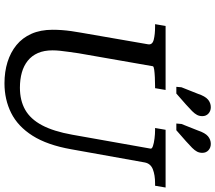

<svg xmlns="http://www.w3.org/2000/svg" viewBox="-72 -880 962 858"><g transform="rotate(90 409.0 -451.0)"><path d="M218 -321Q215 -300 212 -279Q209 -258 207 -239.5Q205 -221 205 -205Q205 -167 217 -139.5Q229 -112 251.5 -94Q274 -76 304.5 -67.5Q335 -59 372 -59Q429 -59 470.5 -82.5Q512 -106 539.5 -157.5Q567 -209 582 -293L644 -642Q646 -649 632.5 -653.5Q619 -658 599 -660.5Q579 -663 561 -663H552L560 -710H818L810 -663H799Q762 -663 736.5 -653Q711 -643 706 -617L647 -288Q628 -181 586.5 -115.5Q545 -50 485 -20Q425 10 352 10Q301 10 257.5 -3.5Q214 -17 181.5 -43.5Q149 -70 131 -110.5Q113 -151 113 -205Q113 -226 114.5 -246.5Q116 -267 119 -288.5Q122 -310 126 -332L178 -632Q181 -651 157.5 -657Q134 -663 99 -663H88L96 -710H382L374 -663H365Q346 -663 325.5 -662Q305 -661 291 -659Q277 -657 276 -653ZM399 -854Q410 -887 425 -899.5Q440 -912 459 -912Q476 -912 487.5 -901.5Q499 -891 499 -874Q499 -861 493.5 -850.5Q488 -840 476.5 -828.5Q465 -817 447 -801L398 -758H368L370 -781ZM563 -854Q574 -887 589 -899.5Q604 -912 623 -912Q640 -912 651.5 -901.5Q663 -891 663 -874Q663 -861 657.5 -850.5Q652 -840 640.5 -828.5Q629 -817 611 -801L562 -758H532L534 -781Z"/></g></svg>

Font: Roboto Serif 20pt
Style: Italic
Weight: 400
Italic angle: -10°
Designer: Greg Gazdowicz
Foundry: Commercial Type
Version: Version 1.008